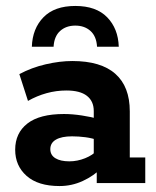

<svg xmlns="http://www.w3.org/2000/svg" viewBox="-20 -615 524 645"><path d="M180 10Q108 10 69.5 -24Q31 -58 31 -112Q31 -168 72 -200Q113 -232 195 -232Q223 -232 255.5 -227Q288 -222 312 -215L295 -203V-242Q295 -275 272 -293Q249 -311 203 -311Q169 -311 136.5 -302Q104 -293 74 -276L45 -366Q86 -388 133.5 -399Q181 -410 223 -410Q319 -410 367.5 -367Q416 -324 416 -241V-86H468V0H305V-66L323 -52Q295 -24 258 -7Q221 10 180 10ZM213 -73Q240 -73 266 -83.5Q292 -94 306 -110L295 -78V-171L312 -143Q290 -151 267 -154Q244 -157 222 -157Q187 -157 168 -146Q149 -135 149 -114Q149 -94 166 -83.5Q183 -73 213 -73ZM87 -458Q89 -519 126 -557Q163 -595 233 -595Q303 -595 340 -557Q377 -519 379 -458H306Q304 -493 284 -511Q264 -529 233 -529Q202 -529 182 -511Q162 -493 160 -458Z"/></svg>

Font: Rokkitt SemiBold
Style: Bold
Weight: 700
Version: Version 3.103